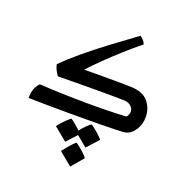

<svg xmlns="http://www.w3.org/2000/svg" viewBox="-146 -671 1035 1088"><g transform="rotate(20 372.0 -126.5)"><path d="M349.1 7.8Q291 7.8 232.9 7.6Q174.8 7.3 125 6.6Q75.2 5.9 41.5 4.9Q40.5 -21 47.4 -43.9Q54.2 -66.9 74.2 -89.4Q138.7 -85.4 211.9 -83Q285.2 -80.6 356.9 -80.1Q425.8 -79.6 488.5 -81.1Q551.3 -82.5 598.1 -85.4Q613.3 -103 611.8 -122.1Q610.4 -139.2 596.2 -152.1Q582 -165 559.1 -167Q547.9 -168 505.6 -168.2Q463.4 -168.5 414.1 -168.5Q372.6 -168.5 324.7 -168.2Q276.9 -168 232.4 -167.5Q188 -167 155.8 -166.5Q145.5 -178.2 137 -196.3Q128.4 -214.4 125.5 -229Q168.5 -272.9 230.5 -324.7Q292.5 -376.5 366.2 -431.9Q439.9 -487.3 516.6 -543Q525.4 -538.6 536.4 -525.9Q547.4 -513.2 550.3 -502.9Q500.5 -462.9 450.7 -418Q400.9 -373 357.2 -330.3Q313.5 -287.6 281.7 -252.9Q309.1 -253.4 335.4 -253.7Q361.8 -253.9 399.4 -253.9Q434.6 -253.9 470 -253.7Q505.4 -253.4 532.2 -253.2Q559.1 -252.9 567.4 -252.4Q640.1 -248.5 671.1 -209.5Q702.1 -170.4 702.1 -118.2Q702.1 -75.2 679 -40Q655.8 -4.9 622.6 1.5Q611.3 3.4 570.8 4.9Q530.3 6.3 472.2 7.1Q414.1 7.8 349.1 7.8ZM320.8 167.5 241.2 102.1Q261.7 74.7 283.4 54.4Q305.2 34.2 310.1 32.2Q336.4 50.8 358.4 71.3Q380.4 91.8 383.8 98.6ZM439.9 159.2 360.4 93.3Q388.2 57.6 406.2 41.3Q424.3 24.9 429.2 23.9Q455.6 42.5 477.5 62.7Q499.5 83 502.9 90.3ZM395.5 290 315.9 224.6Q346.7 186 362.8 168.9Q378.9 151.9 384.3 150.4Q410.6 169.4 432.4 189.7Q454.1 210 457.5 216.8Z"/></g></svg>

Font: Harmattan
Style: Bold
Weight: 700
Designer: George W. Nuss III and SIL International
Foundry: SIL International
Version: Version 4.000